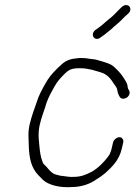

<svg xmlns="http://www.w3.org/2000/svg" viewBox="-20 -716 546 774"><path d="M385.4 -565 402.2 -577 429.3 -599C434.5 -604.3 442.1 -611 451.9 -619C470.1 -633.8 480.1 -647.6 496.6 -661C518.9 -681.5 495.6 -708.1 472.1 -689C456.7 -674.9 446.3 -662 429.4 -647C407 -630 403.6 -624.1 381.1 -607L364.4 -595C340.9 -576 362.7 -546.5 385.4 -565ZM312.3 -482C305.1 -482.7 297.7 -482.3 290.1 -481C252.7 -477.7 238.6 -467.7 211.8 -441C187.9 -416.9 177.5 -405 162.3 -378C151.1 -358.1 135.5 -330.2 128.6 -306C118.2 -275.9 107.2 -247.7 99.4 -214C91.4 -179.4 96.1 -153.7 96.1 -126C97.8 -77.1 106.7 -39.3 133.5 -11L152.9 9C177 30.8 221.6 41.4 270.2 38C306.3 38 342.7 26 367.2 8C380.5 0.3 392.1 -8.2 404.2 -18C431.7 -43.3 460.1 -69.8 470.8 -116L476.8 -142C479.2 -152.5 472.2 -163 461.6 -163C451.1 -163 438.2 -152.5 435.8 -142L430 -117C427.4 -105.7 425.2 -102.9 421.5 -93C411.1 -76.6 393.8 -58.4 380.6 -46L367.1 -35C361.6 -31.7 356.1 -28 350.5 -24C328.5 -12.9 308.1 -3 277.7 -3C264 -1.7 247.3 -4.7 237.4 -6L221.8 -8C217.5 -9.3 211.2 -11 203 -13C187.4 -18 177.1 -32.4 167.9 -43C159.4 -51.6 152.3 -56.3 150.5 -67L145.7 -81C143.7 -91.3 141.2 -101.8 140.2 -113.5C137.7 -143.4 131.4 -175 140.2 -213C147.8 -246.1 158.8 -270.8 167.7 -302C175.8 -324.7 187.6 -346 198.3 -365C210.9 -387.5 218.5 -395.5 238 -416C258.7 -436.3 268.9 -441 301.8 -441C320.9 -441 334.3 -438.5 349.4 -435L367.3 -430C373 -428.7 378.6 -427 384.1 -425C412.1 -417.6 427.3 -397.3 440 -377C444.5 -369.9 451.1 -363.7 452.7 -354C453.9 -342.6 457.8 -333.4 463 -325C471.2 -311.5 495.6 -318.8 501.5 -335.5C506.8 -350.8 493.9 -354.3 494.7 -367C493.4 -375.7 490.5 -383.3 486 -390L477.3 -404C466.8 -420.3 453.3 -434.2 439.2 -447C424.4 -459.9 408.7 -462.9 386.5 -470L368.7 -475C361.1 -477 354.4 -478 348.4 -478C337.6 -479.6 324.7 -482 312.3 -482Z"/></svg>

Font: HoneyBee
Style: SeLitIt
Weight: 300
Foundry: Cannot Into Space Fonts
Version: Version 0.89